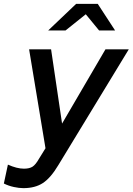

<svg xmlns="http://www.w3.org/2000/svg" viewBox="-61 -757 688 996"><path d="M60 219Q38 219 10.5 213Q-17 207 -41 195L-20 97Q27 118 63 118Q92 118 108 107.5Q124 97 141 67L175 12L90 -501H204L261 -116L486 -501H607L242 99Q202 166 161.5 192.5Q121 219 60 219ZM189 -599 334 -737H446L536 -599H453L384 -683L279 -599Z"/></svg>

Font: Red Hat Mono Medium
Style: Italic
Weight: 500
Italic angle: -12°
Monospace: yes
Designer: Pentagram, MCKL
Foundry: Pentagram, MCKL
Version: Version 1.023; ttfautohint (v1.8.3)